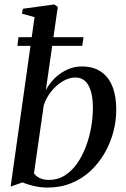

<svg xmlns="http://www.w3.org/2000/svg" viewBox="-20 -837 570 867"><path d="M187 -430Q203 -460.5 228.2 -484.8Q253.5 -509 284.5 -523Q315.5 -537 349 -537Q400.5 -537 435.2 -513.8Q470 -490.5 487.5 -446.8Q505 -403 505 -342Q505 -291.5 491.8 -241.2Q478.5 -191 452.5 -145.8Q426.5 -100.5 388.8 -65.2Q351 -30 302.2 -10Q253.5 10 194.5 10Q164.5 10 134.2 3.2Q104 -3.5 82 -13.5L28 5.5L136 -759.5L79 -775.5L83.5 -797.5L225 -817L241 -806ZM133.5 -54.5Q142.5 -41 159.8 -32.8Q177 -24.5 200 -24.5Q240.5 -24.5 272.2 -44.5Q304 -64.5 327.8 -98.2Q351.5 -132 367.5 -174.2Q383.5 -216.5 391.5 -261.8Q399.5 -307 399.5 -349.5Q399.5 -414.5 379.8 -450.8Q360 -487 319.5 -487Q291.5 -487 262.5 -469.5Q233.5 -452 210.8 -423.5Q188 -395 177.5 -361.5ZM63.5 -669H357L351.5 -630H58.5Z"/></svg>

Font: Merriweather 96pt
Style: Italic
Weight: 400
Italic angle: -7.8°
Version: Version 2.101